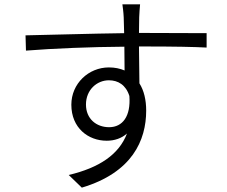

<svg xmlns="http://www.w3.org/2000/svg" viewBox="-20 -810 1040 880"><path d="M573 -370C580 -277 542 -227 480 -227C422 -227 374 -265 374 -331C374 -398 424 -442 479 -442C521 -442 557 -421 573 -370ZM97 -648 99 -578C225 -588 397 -595 550 -596L551 -487C530 -496 506 -501 479 -501C386 -501 307 -427 307 -330C307 -224 384 -165 469 -165C505 -165 537 -176 562 -198C525 -101 434 -41 295 -8L355 50C586 -19 650 -167 650 -303C650 -352 640 -395 619 -428L617 -597H637C783 -597 872 -595 927 -592V-658C882 -658 763 -659 638 -659H617L618 -731C618 -743 621 -779 622 -790H541C542 -782 546 -755 547 -730L549 -658C396 -656 207 -650 97 -648Z"/></svg>

Font: Noto Sans KR DemiLight
Style: Regular
Weight: 350
Designer: Ryoko NISHIZUKA 西塚涼子 (kana, bopomofo & ideographs); Paul D. Hunt (Latin, Greek & Cyrillic); Sandoll Communications 산돌커뮤니
Foundry: Adobe
Version: Version 2.004;hotconv 1.0.118;makeotfexe 2.5.65603